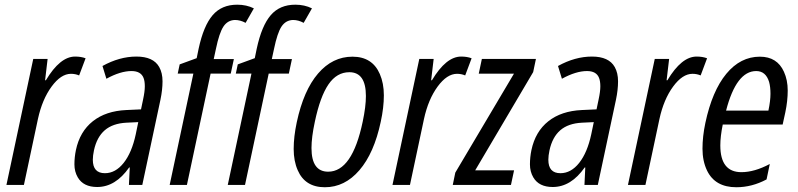

<svg xmlns="http://www.w3.org/2000/svg" viewBox="-20 -785 3387 815"><path d="M298.8 -544.9Q324.2 -544.9 343.3 -537.6L315.9 -464.8Q299.8 -471.7 281.2 -471.7Q238.8 -471.7 199 -417.5Q159.2 -363.3 141.1 -280.3L81.5 0H7.3L121.1 -534.7H182.1L171.4 -444.3H174.8Q234.9 -544.9 298.8 -544.9Z M431.6 -450.7 415 -504.9Q487.3 -544.9 559.1 -544.9Q630.9 -544.9 655.8 -500.5Q669.9 -475.6 669.9 -439.7Q669.9 -403.8 661.1 -361.8L584 0H527.3L530.8 -74.2H528.3Q470.2 8.8 392.6 8.8Q334 8.8 310.1 -32.2Q295.9 -56.6 295.9 -87.2Q295.9 -117.7 302.2 -147.9Q318.8 -226.6 374 -270.3Q429.2 -314 516.1 -317.9L578.6 -320.8L587.4 -362.8Q594.7 -396.5 594.7 -418.5Q594.7 -440.4 589.4 -454.1Q578.1 -483.4 538.1 -483.4Q491.2 -483.4 431.6 -450.7ZM374 -106.9Q374 -49.8 425.3 -49.8Q470.2 -49.8 504.9 -93.5Q539.6 -137.2 556.2 -214.8L566.9 -266.6Q551.3 -266.1 516.6 -264.2Q458.5 -261.2 424.8 -232.2Q391.1 -203.1 378.9 -147Q374 -124 374 -106.9Z M986.8 -765.1Q1026.4 -765.1 1057.6 -749.5L1022.5 -688Q1000 -700.2 977.1 -700.2Q946.3 -699.2 928.5 -672.4Q910.6 -645.5 896.5 -577.1L887.2 -534.2H972.7L959.5 -472.7H874L773.4 0H700.2L800.8 -472.7H734.4L742.7 -511.7Q755.4 -516.6 814.9 -538.1L823.2 -578.6Q844.2 -675.8 882.6 -720.5Q920.9 -765.1 986.8 -765.1Z M1233.4 -765.1Q1272.9 -765.1 1304.2 -749.5L1269 -688Q1246.6 -700.2 1223.6 -700.2Q1192.9 -699.2 1175 -672.4Q1157.2 -645.5 1143.1 -577.1L1133.8 -534.2H1219.2L1206.1 -472.7H1120.6L1020 0H946.8L1047.4 -472.7H981L989.3 -511.7Q1002 -516.6 1061.5 -538.1L1069.8 -578.6Q1090.8 -675.8 1129.2 -720.5Q1167.5 -765.1 1233.4 -765.1Z M1592.3 -470.7Q1609.4 -431.6 1609.4 -380.1Q1609.4 -328.6 1596.2 -268.1Q1567.9 -134.8 1505.6 -62.5Q1443.4 9.8 1359.1 9.8Q1274.9 9.8 1243.7 -62.5Q1226.6 -101.1 1226.6 -152.8Q1226.6 -204.6 1239.7 -266.1Q1268.6 -401.4 1330.1 -472.9Q1391.6 -544.4 1476.1 -544.4Q1560.5 -544.4 1592.3 -470.7ZM1302.2 -156.7Q1302.2 -56.2 1373 -56.2Q1475.1 -56.2 1519.5 -268.1Q1533.2 -332.5 1533.2 -377.4Q1533.2 -478.5 1462.9 -478.5Q1409.7 -478.5 1374.3 -426.8Q1338.9 -375 1316.4 -268.1Q1302.2 -202.1 1302.2 -156.7Z M1937.5 -544.9Q1962.9 -544.9 1981.9 -537.6L1954.6 -464.8Q1938.5 -471.7 1919.9 -471.7Q1877.4 -471.7 1837.6 -417.5Q1797.9 -363.3 1779.8 -280.3L1720.2 0H1646L1759.8 -534.7H1820.8L1810.1 -444.3H1813.5Q1873.5 -544.9 1937.5 -544.9Z M2243.2 -479 1997.1 -62H2162.1L2148.9 0H1901.9L1912.6 -52.2L2161.6 -472.2H2012.2L2025.4 -534.7H2254.9Z M2365.2 -450.7 2348.6 -504.9Q2420.9 -544.9 2492.7 -544.9Q2564.5 -544.9 2589.4 -500.5Q2603.5 -475.6 2603.5 -439.7Q2603.5 -403.8 2594.7 -361.8L2517.6 0H2460.9L2464.4 -74.2H2461.9Q2403.8 8.8 2326.2 8.8Q2267.6 8.8 2243.7 -32.2Q2229.5 -56.6 2229.5 -87.2Q2229.5 -117.7 2235.8 -147.9Q2252.4 -226.6 2307.6 -270.3Q2362.8 -314 2449.7 -317.9L2512.2 -320.8L2521 -362.8Q2528.3 -396.5 2528.3 -418.5Q2528.3 -440.4 2522.9 -454.1Q2511.7 -483.4 2471.7 -483.4Q2424.8 -483.4 2365.2 -450.7ZM2307.6 -106.9Q2307.6 -49.8 2358.9 -49.8Q2403.8 -49.8 2438.5 -93.5Q2473.1 -137.2 2489.7 -214.8L2500.5 -266.6Q2484.9 -266.1 2450.2 -264.2Q2392.1 -261.2 2358.4 -232.2Q2324.7 -203.1 2312.5 -147Q2307.6 -124 2307.6 -106.9Z M2937 -544.9Q2962.4 -544.9 2981.4 -537.6L2954.1 -464.8Q2938 -471.7 2919.4 -471.7Q2877 -471.7 2837.2 -417.5Q2797.4 -363.3 2779.3 -280.3L2719.7 0H2645.5L2759.3 -534.7H2820.3L2809.6 -444.3H2813Q2873 -544.9 2937 -544.9Z M3105.5 9.8Q3015.1 9.8 2981 -61.5Q2961.9 -101.6 2961.9 -153.6Q2961.9 -205.6 2974.1 -263.2Q3002.9 -398.9 3063 -471.7Q3123 -544.4 3205.6 -544.4Q3278.8 -544.4 3307.6 -480.5Q3323.7 -445.3 3323.7 -400.9Q3323.7 -356.4 3313.5 -308.1L3302.2 -256.3H3047.9Q3037.6 -205.6 3037.6 -167.5Q3037.6 -54.2 3127 -54.2Q3182.6 -54.2 3247.6 -88.9L3233.9 -23.4Q3171.9 9.8 3105.5 9.8ZM3241.7 -315.4Q3250.5 -356.9 3250.5 -386.7Q3250.5 -416.5 3244.6 -437.5Q3230.5 -483.4 3189.9 -483.4Q3105.5 -483.4 3062 -315.4Z"/></svg>

Font: Open Sans Hebrew Condensed
Style: Italic
Weight: 400
Width: 3
Italic angle: -12°
Foundry: Ascender Corporation, Yanek Iontef
Version: Version 2.001;PS 002.001;hotconv 1.0.70;makeotf.lib2.5.58329